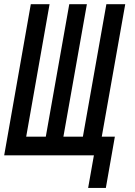

<svg xmlns="http://www.w3.org/2000/svg" viewBox="-23 -745 643 916"><path d="M425 -4H-3L124 -725H213.5L102 -93H195.5L307.5 -725H391.5L279.5 -93H372.5L484.5 -725H574.5L462.5 -93H525L482 151.5H397.5Z"/></svg>

Font: JuliaMono MediumItalic
Style: Regular
Weight: 500
Italic angle: -9°
Monospace: yes
Designer: cormullion
Foundry: corm
Version: Version 0.049; ttfautohint (v1.8.4)